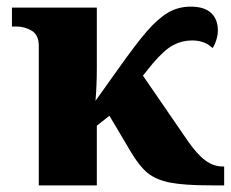

<svg xmlns="http://www.w3.org/2000/svg" viewBox="-20 -559 696 579"><path d="M97 -420Q97 -454 75.5 -466.5Q54 -479 30 -479H16V-536H272V-353Q272 -303 268 -255L335 -349Q388 -424 421.5 -463Q455 -502 486 -520.5Q517 -539 555 -539Q596 -539 616.5 -520Q637 -501 637 -467Q637 -453 632 -437.5Q627 -422 621 -414Q598 -437 559 -437Q529 -437 502.5 -423Q476 -409 441 -368L411 -331L547 -133Q575 -93 599.5 -75Q624 -57 651 -57H656V0H616Q535 0 492.5 -8.5Q450 -17 425 -37.5Q400 -58 374 -102L310 -210L272 -180V0H97Z"/></svg>

Font: Noto Serif ExtraBold
Style: Regular
Weight: 800
Designer: Monotype Design Team
Foundry: Monotype Imaging Inc.
Version: Version 1.001